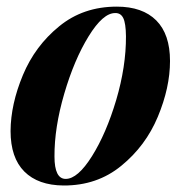

<svg xmlns="http://www.w3.org/2000/svg" viewBox="-20 -551 569 585"><path d="M146 -74.2Q146 -5.9 180.2 -5.9Q216.8 -5.9 260.3 -75.2Q303.7 -144.5 334 -246.1Q364.3 -348.6 363.8 -440.9Q363.3 -480.5 355.5 -496.1Q347.7 -511.7 331.1 -511.2Q293.9 -511.7 250 -440.4Q206.1 -369.1 175.8 -265.6Q145.5 -162.1 146 -74.2ZM335.9 -530.8Q414.1 -530.8 456.1 -488.8Q498 -446.8 498 -365.2Q498 -284.2 460.9 -195.3Q423.8 -106.4 349.6 -45.9Q275.9 14.6 173.8 14.2Q96.2 13.7 54.2 -28.3Q12.2 -70.3 12.2 -151.9Q12.7 -233.4 49.8 -322.3Q86.9 -411.1 160.2 -470.7Q233.4 -530.8 335.9 -530.8Z"/></svg>

Font: PlayfairDisplay-BoldItalic
Style: Bold Italic
Weight: 700
Italic angle: -14.9847°
Designer: Claus Eggers Sørensen
Foundry: Claus Eggers Sørensen
Version: Version 1.002;PS 001.002;hotconv 1.0.70;makeotf.lib2.5.58329